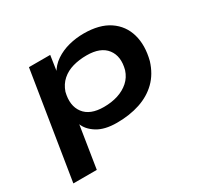

<svg xmlns="http://www.w3.org/2000/svg" viewBox="-145 -697 1111 1064"><g transform="rotate(-30 410.5 -165.5)"><path d="M39 180 148 -501H284L268 -394H262Q285 -436 323 -461.5Q361 -487 407.5 -499Q454 -511 503 -511Q604 -511 665.5 -469.5Q727 -428 747.5 -356.5Q768 -285 745 -195Q723 -124 677 -79Q631 -34 565 -12Q499 10 417 10Q339 10 292 -19.5Q245 -49 230 -91L232 -92L189 180ZM398 -102Q448 -102 488.5 -115Q529 -128 558.5 -154Q588 -180 601 -220Q622 -299 584 -348.5Q546 -398 457 -398Q409 -398 368.5 -386.5Q328 -375 298.5 -349Q269 -323 255 -282Q235 -202 272.5 -152Q310 -102 398 -102Z"/></g></svg>

Font: Nunito Sans 7pt Expanded
Style: Bold Italic
Weight: 700
Width: 7
Italic angle: -9°
Designer: Vernon Adams
Foundry: Vernon Adams
Version: Version 3.101;gftools[0.9.27]